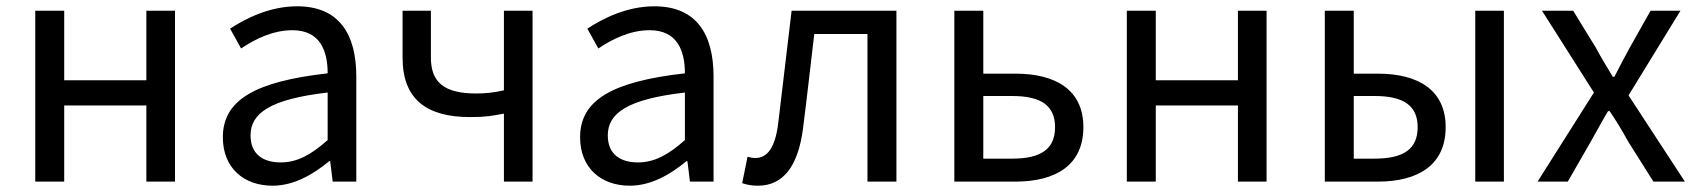

<svg xmlns="http://www.w3.org/2000/svg" viewBox="-20 -577 5388 610"><path d="M92 0H184V-242H445V0H536V-543H445V-322H184V-543H92Z M846 13C913 13 974 -22 1026 -65H1029L1037 0H1112V-334C1112 -469 1057 -557 924 -557C836 -557 760 -518 711 -486L746 -423C789 -452 846 -481 909 -481C998 -481 1021 -414 1021 -344C790 -318 688 -259 688 -141C688 -43 755 13 846 13ZM872 -61C818 -61 776 -85 776 -147C776 -217 838 -262 1021 -283V-132C968 -85 924 -61 872 -61Z M1581 0H1672V-543H1581V-290C1549 -283 1525 -280 1493 -280C1393 -280 1349 -314 1349 -394V-543H1259V-394C1259 -260 1337 -205 1474 -205C1524 -205 1543 -209 1581 -216Z M1981 13C2048 13 2109 -22 2161 -65H2164L2172 0H2247V-334C2247 -469 2192 -557 2059 -557C1971 -557 1895 -518 1846 -486L1881 -423C1924 -452 1981 -481 2044 -481C2133 -481 2156 -414 2156 -344C1925 -318 1823 -259 1823 -141C1823 -43 1890 13 1981 13ZM2007 -61C1953 -61 1911 -85 1911 -147C1911 -217 1973 -262 2156 -283V-132C2103 -85 2059 -61 2007 -61Z M2388 13C2467 13 2515 -47 2531 -167C2544 -268 2555 -369 2567 -469H2736V0H2828V-543H2495C2481 -426 2467 -308 2453 -190C2444 -110 2419 -75 2380 -75C2370 -75 2363 -77 2355 -79L2338 5C2354 10 2367 13 2388 13Z M3012 0H3206C3335 0 3422 -53 3422 -173C3422 -291 3335 -343 3206 -343H3104V-543H3012ZM3104 -73V-272H3196C3288 -272 3332 -241 3332 -173C3332 -104 3288 -73 3196 -73Z M3560 0H3652V-242H3913V0H4004V-543H3913V-322H3652V-543H3560Z M4189 0H4357C4486 0 4573 -53 4573 -173C4573 -291 4486 -343 4357 -343H4281V-543H4189ZM4281 -73V-272H4347C4440 -272 4484 -241 4484 -173C4484 -104 4440 -73 4347 -73ZM4667 0H4758V-543H4667Z M4865 0H4961L5034 -127C5053 -160 5070 -193 5089 -224H5094C5115 -193 5135 -160 5153 -127L5233 0H5333L5154 -274L5319 -543H5224L5157 -424C5140 -393 5125 -364 5109 -333H5104C5086 -364 5067 -393 5051 -424L4978 -543H4879L5044 -283Z"/></svg>

Font: Source Han Sans JP
Style: Regular
Weight: 400
Designer: Ryoko NISHIZUKA 西塚涼子 (kana, bopomofo & ideographs); Paul D. Hunt (Latin, Greek & Cyrillic); Sandoll Communications 산돌커뮤니
Foundry: Adobe
Version: Version 2.004;hotconv 1.0.118;makeotfexe 2.5.65603